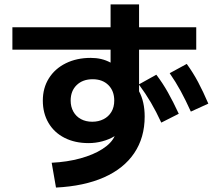

<svg xmlns="http://www.w3.org/2000/svg" viewBox="-20 -802 978 869"><path d="M499 -186Q474.6 -170.9 443.8 -162.6Q413.1 -154.3 380.9 -154.3Q318.8 -154.3 272 -178.2Q225.1 -202.1 199.5 -245.8Q173.8 -289.6 173.8 -346.7Q173.8 -403.8 201.2 -447.5Q228.5 -491.2 277.8 -515.6Q327.1 -540 390.6 -540Q416 -540 437.7 -534.9Q459.5 -529.8 480.5 -518.6V-577.1H36.1V-678.7H480.5V-782.2H609.4V-678.7H868.2V-577.1H609.4V-420.4L687.5 -463.9Q716.8 -425.3 740.2 -383.5Q763.7 -341.8 789.1 -287.1L710 -247.1Q687 -296.9 663.1 -337.6Q639.2 -378.4 609.4 -418.5V-388.7Q634.8 -341.3 634.8 -274.4Q634.8 -179.2 587.6 -109.1Q540.5 -39.1 450.7 0.7Q360.8 40.5 233.4 46.9L213.9 -65.4Q284.2 -68.8 343.8 -85.2Q403.3 -101.6 443.8 -127.7Q484.4 -153.8 499 -186ZM497.1 -346.7Q497.1 -390.6 470.5 -417Q443.8 -443.4 399.4 -443.4Q354.5 -443.4 327.1 -417Q299.8 -390.6 299.8 -346.7Q299.8 -318.8 312 -296.9Q324.2 -274.9 346.4 -262.9Q368.7 -251 397.5 -251Q425.8 -251 448.5 -262.5Q471.2 -273.9 484.1 -295.4Q497.1 -316.9 497.1 -346.7ZM748 -470.7 825.2 -512.7Q854 -473.1 876.7 -430.4Q899.4 -387.7 922.9 -333L843.8 -296.9Q820.3 -348.6 797.9 -389.9Q775.4 -431.2 748 -470.7Z"/></svg>

Font: Pretendard
Style: Bold
Weight: 700
Designer: Base glyphs from Inter by Rasmus Andersson; Hangeul glyphs from Noto Sans CJK(Source Han Sans) by Jang Soo-young and Kan
Foundry: Kil Hyung-jin
Version: Version 1.309